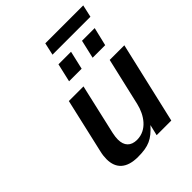

<svg xmlns="http://www.w3.org/2000/svg" viewBox="-232 -966 1113 1113"><g transform="rotate(-45 324.0 -410.0)"><path d="M626 -757 643 -833H332L315 -757ZM570 -580 597 -693H493L467 -580ZM377 -580 403 -693H300L274 -580ZM108 -107C108 -29 155 13 246 13C334 13 373 -6 428 -67L412 0H532L648 -501H528L460 -207C443 -134 394 -61 313 -61C262 -61 235 -90 235 -141C235 -155 237 -171 241 -190L312 -500H192L115 -164C110 -143 108 -124 108 -107Z"/></g></svg>

Font: Perun SemiBold Italic
Style: Regular
Weight: 400
Italic angle: -12°
Foundry: Copyright (c) Stefan Peev, Context Ltd, 2016
Version: Version 1.026